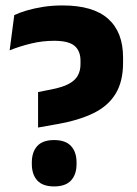

<svg xmlns="http://www.w3.org/2000/svg" viewBox="-20 -672 502 706"><path d="M120 -203V-333.5L168 -343Q209.5 -351 232.8 -363.5Q256 -376 266 -394Q276 -412 276 -436V-448.5Q276 -485 254 -503.5Q232 -522 179 -522Q136.5 -522 95.5 -512.2Q54.5 -502.5 15.5 -487L32.5 -616.5Q51.5 -625.5 78.5 -633.5Q105.5 -641.5 139 -646.8Q172.5 -652 210 -652Q322.5 -652 377.5 -603Q432.5 -554 432.5 -461V-440.5Q432.5 -372.5 405.2 -327.5Q378 -282.5 324 -256Q270 -229.5 190 -215.5ZM179 13.5Q137 13.5 117 -8.5Q97 -30.5 97 -69V-74.5Q97 -113 117 -135Q137 -157 179 -157Q221 -157 241.2 -135Q261.5 -113 261.5 -74.5V-69Q261.5 -30.5 241.2 -8.5Q221 13.5 179 13.5Z"/></svg>

Font: Anek Telugu Medium
Style: Bold
Weight: 700
Version: Version 1.003